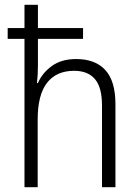

<svg xmlns="http://www.w3.org/2000/svg" viewBox="-20 -780 577 800"><path d="M138 -760V-663H326V-618H138V-508Q138 -487 137 -469.5Q136 -452 134 -434H138Q156 -476 196 -505Q236 -534 297 -534Q377 -534 419 -488Q461 -442 461 -346V0H405V-340Q405 -416 375.5 -450.5Q346 -485 289 -485Q215 -485 176 -435Q137 -385 137 -282V0H82V-618H12V-663H82V-760Z"/></svg>

Font: Noto Sans Sinhala UI SemiCondensed Light
Style: Regular
Weight: 300
Width: 4
Designer: Jelle Bosma - Monotype Design Team
Foundry: Monotype Imaging Inc.
Version: Version 2.006; ttfautohint (v1.8.4.7-5d5b)